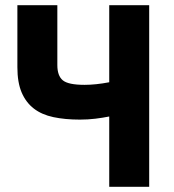

<svg xmlns="http://www.w3.org/2000/svg" viewBox="-20 -720 670 740"><path d="M401 -271Q376 -266 347.5 -262.5Q319 -259 288 -259Q231 -259 186 -268.5Q141 -278 110.5 -301.5Q80 -325 63.5 -363.5Q47 -402 47 -461V-700H201V-469Q201 -428 222 -410.5Q243 -393 306 -393Q327 -393 351 -395.5Q375 -398 401 -403V-700H555V0H401Z"/></svg>

Font: Tilda Sans Extra Bold
Style: Regular
Weight: 800
Designer: ParaType Ltd
Foundry: ParaType Ltd
Version: Version 1.009